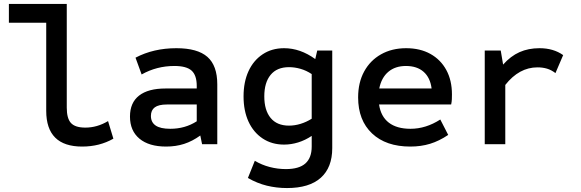

<svg xmlns="http://www.w3.org/2000/svg" viewBox="-20 -730 2940 972"><path d="M396 12Q214 12 214 -169V-615H25V-710H318V-185Q318 -130 339.5 -107Q361 -84 412 -84Q472 -84 527 -117L554 -28Q484 12 396 12Z M821 12Q734 12 686 -28Q638 -68 638 -140Q638 -210 684 -246Q730 -282 818 -282H976V-295Q976 -349 950 -372.5Q924 -396 863 -396Q773 -396 697 -353L666 -438Q757 -486 873 -486Q980 -486 1030 -442Q1080 -398 1080 -303V0H1003L994 -44Q954 -15 912 -1.5Q870 12 821 12ZM842 -78Q917 -78 976 -116V-201H825Q783 -201 763.5 -186.5Q744 -172 744 -143Q744 -111 768 -94.5Q792 -78 842 -78Z M1433 222Q1380 222 1331 210Q1282 198 1235 171L1270 84Q1305 105 1345.5 115.5Q1386 126 1427 126Q1494 126 1526 97.5Q1558 69 1558 12V-42Q1525 -20 1489.5 -9Q1454 2 1418 2Q1356 2 1309.5 -29Q1263 -60 1238 -114.5Q1213 -169 1213 -242Q1213 -315 1238 -369.5Q1263 -424 1309.5 -455Q1356 -486 1418 -486Q1500 -486 1576 -431L1586 -474H1662V20Q1662 118 1604 170Q1546 222 1433 222ZM1443 -94Q1472 -94 1501.5 -103Q1531 -112 1558 -129V-355Q1531 -373 1501.5 -381.5Q1472 -390 1443 -390Q1382 -390 1350 -351Q1318 -312 1318 -242Q1318 -172 1350 -133Q1382 -94 1443 -94Z M2057 12Q1934 12 1863.5 -54.5Q1793 -121 1793 -237Q1793 -312 1823.5 -368Q1854 -424 1909 -455Q1964 -486 2036 -486Q2107 -486 2159 -457Q2211 -428 2239.5 -375.5Q2268 -323 2268 -252Q2268 -240 2267.5 -227.5Q2267 -215 2264 -201H1899Q1908 -140 1948.5 -109Q1989 -78 2058 -78Q2136 -78 2209 -125L2249 -47Q2203 -16 2157 -2Q2111 12 2057 12ZM1900 -282H2165Q2158 -337 2124.5 -366.5Q2091 -396 2035 -396Q1981 -396 1946 -366.5Q1911 -337 1900 -282Z M2434 0V-474H2515L2527 -403Q2565 -446 2610 -466Q2655 -486 2711 -486Q2782 -486 2831 -451L2792 -360Q2771 -376 2749 -382.5Q2727 -389 2701 -389Q2608 -389 2538 -300V0Z"/></svg>

Font: Sometype Mono SemiBold
Style: Regular
Weight: 600
Designer: Ryoichi Tsunekawa
Foundry: Dharma Type
Version: Version 1.001